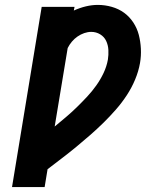

<svg xmlns="http://www.w3.org/2000/svg" viewBox="-20 -763 640 783"><path d="M29 0 150 -735H284L281 -720Q305 -731 330 -737Q355 -743 379 -743Q408 -743 436 -735Q464 -727 486 -711Q508 -695 523.5 -671.5Q539 -648 546 -621Q553 -594 554.5 -564.5Q556 -535 551 -506Q545 -472 531 -438.5Q517 -405 497 -374.5Q477 -344 452.5 -316Q428 -288 402 -262.5Q376 -237 348 -212.5Q320 -188 291.5 -164.5Q263 -141 233.5 -118.5Q204 -96 174 -73L162 0ZM203 -247Q226 -266 249 -285.5Q272 -305 293.5 -326Q315 -347 335.5 -369Q356 -391 373 -415Q390 -439 402.5 -465.5Q415 -492 420 -520Q423 -539 422 -559Q421 -579 413 -596Q405 -613 388.5 -623Q372 -633 352 -633Q338 -633 323.5 -628Q309 -623 296 -614Q283 -605 273 -593Q263 -581 256 -567Z"/></svg>

Font: Iosevka Slab XBdEx
Style: Italic
Weight: 800
Width: 7
Italic angle: -9°
Monospace: yes
Designer: Belleve Invis
Foundry: Belleve Invis
Version: Version 11.1.1; ttfautohint (v1.8.3)